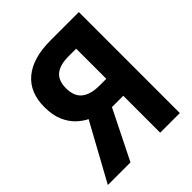

<svg xmlns="http://www.w3.org/2000/svg" viewBox="-198 -837 960 960"><g transform="rotate(-45 281.5 -357.0)"><path d="M9 0 174 -301Q147 -314 121 -338.5Q95 -363 77.5 -402.5Q60 -442 60 -500Q60 -604 126.5 -659Q193 -714 317 -714H518V0H379V-261H299L169 0ZM330 -381H379V-594H324Q264 -594 233.5 -569Q203 -544 203 -490Q203 -433 236 -407Q269 -381 330 -381Z"/></g></svg>

Font: Noto Sans Mono SemiCondensed
Style: Bold
Weight: 700
Width: 4
Designer: Monotype Design Team
Foundry: Monotype Imaging Inc.
Version: Version 2.014